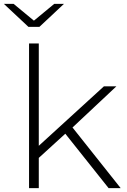

<svg xmlns="http://www.w3.org/2000/svg" viewBox="-43 -965 651 985"><path d="M235 -945C235 -945 285 -945 285 -945C285 -945 159 -827 159 -827C159 -827 103 -827 103 -827C103 -827 -23 -945 -23 -945C-23 -945 27 -945 27 -945C27 -945 131 -859 131 -859C131 -859 235 -945 235 -945ZM576 0C576 0 514 0 514 0C514 0 292 -279 292 -279C292 -279 156 -155 156 -155C156 -155 156 0 156 0C156 0 106 0 106 0C106 0 106 -742 106 -742C106 -742 156 -742 156 -742C156 -742 156 -217 156 -217C156 -217 490 -522 490 -522C490 -522 554 -522 554 -522C554 -522 329 -311 329 -311C329 -311 576 0 576 0Z"/></svg>

Font: TamingNoise
Style: Regular
Weight: 500
Designer: Julieta Ulanovsky
Foundry: Julieta Ulanovsky
Version: ""